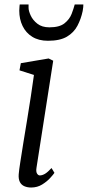

<svg xmlns="http://www.w3.org/2000/svg" viewBox="-20 -827 392 857"><path d="M119 10Q102 10 88.8 4.2Q75.5 -1.5 68.8 -14.5Q62 -27.5 63.5 -49Q65 -68 70.8 -104.8Q76.5 -141.5 84.2 -189.5Q92 -237.5 100.8 -290.5Q109.5 -343.5 117.5 -395.8Q125.5 -448 131.5 -492.5L67 -513L73 -545L197 -566L217.5 -556L143 -79Q140 -61 145.2 -52.5Q150.5 -44 157.5 -44Q168.5 -44 180.8 -51.2Q193 -58.5 210 -77L223 -55.5Q218.5 -48.5 204.2 -32.8Q190 -17 168.2 -3.5Q146.5 10 119 10ZM194 -645Q152.5 -645 124 -662.8Q95.5 -680.5 80.8 -711Q66 -741.5 66 -779.5Q66 -791 67 -798Q68 -805 68 -807H107.5Q107.5 -803.5 107.5 -799.8Q107.5 -796 107.5 -792Q107.5 -778.5 117 -757.8Q126.5 -737 147 -721Q167.5 -705 200.5 -705Q245.5 -705 268 -723Q290.5 -741 299.8 -765.2Q309 -789.5 313.5 -807H352Q352 -803.5 351.5 -795.2Q351 -787 349 -777.5Q341.5 -742 325.5 -711.8Q309.5 -681.5 278.5 -663.2Q247.5 -645 194 -645Z"/></svg>

Font: Merriweather 7pt Light
Style: Italic
Weight: 300
Italic angle: -7.8°
Designer: Eben Sorkin
Foundry: Eben Sorkin
Version: Version 2.200;gftools[0.9.31]